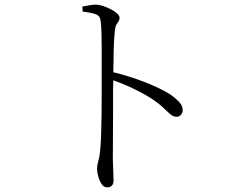

<svg xmlns="http://www.w3.org/2000/svg" viewBox="-20 -771 1040 827"><path d="M335 -743Q353 -746 366.5 -748.5Q380 -751 392 -751Q407 -751 424.5 -745Q442 -739 458.5 -730.5Q475 -722 485 -712.5Q495 -703 495 -694Q495 -685 491 -679.5Q487 -674 482 -666Q477 -658 475 -642Q472 -614 470.5 -578Q469 -542 469 -506Q468 -481 468 -460Q537 -443 602 -418Q671 -391 714 -364Q734 -350 750.5 -333Q767 -316 767 -297Q767 -286 760 -277Q753 -268 740 -268Q731 -268 722.5 -273Q714 -278 704 -287.5Q694 -297 680 -310Q666 -323 645 -338Q607 -364 561 -386Q519 -407 468 -425Q468 -410 467 -386Q467 -345 467 -292Q467 -239 466.5 -184Q466 -129 466 -84Q467 -52 468 -30Q469 -8 469 6Q469 21 462 28.5Q455 36 441 36Q427 36 417.5 21.5Q408 7 403 -12Q398 -31 398 -44Q398 -60 403 -75.5Q408 -91 411 -119Q414 -147 415.5 -189Q417 -231 417.5 -278.5Q418 -326 418 -369.5Q418 -413 418 -443Q418 -473 418 -506Q418 -539 418 -571Q418 -603 417 -631.5Q416 -660 414 -678Q412 -702 394.5 -709Q377 -716 336 -721Z"/></svg>

Font: Early Summer Mincho Light
Style: Regular
Weight: 300
Designer: GuiWonder
Version: Version 1.002